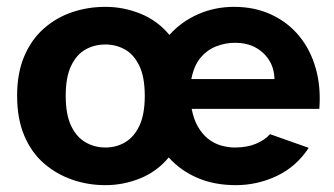

<svg xmlns="http://www.w3.org/2000/svg" viewBox="-20 -529 976 561"><path d="M669 12Q607 12 557.5 -9Q508 -30 473 -69Q439 -28 390 -8Q341 12 288 12Q237 12 191 -4Q145 -20 108.5 -51.5Q72 -83 51 -132.5Q30 -182 30 -249Q30 -316 51 -365Q72 -414 108.5 -446Q145 -478 191 -493.5Q237 -509 288 -509Q341 -509 390.5 -489Q440 -469 475 -427Q510 -466 559 -487.5Q608 -509 664 -509Q724 -509 772.5 -486.5Q821 -464 854 -424Q887 -384 902.5 -329.5Q918 -275 913 -211H540Q546 -180 558.5 -158.5Q571 -137 588 -123.5Q605 -110 625.5 -104Q646 -98 666 -98Q702 -98 728 -109Q754 -120 769 -137L882 -97Q846 -42 789 -15Q732 12 669 12ZM288 -98Q320 -98 346 -113.5Q372 -129 387.5 -162Q403 -195 403 -249Q403 -304 387 -337Q371 -370 345 -384.5Q319 -399 288 -399Q256 -399 230 -384.5Q204 -370 188 -337Q172 -304 172 -249Q172 -195 187.5 -162Q203 -129 229.5 -113.5Q256 -98 288 -98ZM539 -298H782Q781 -331 765.5 -354.5Q750 -378 725 -391Q700 -404 667 -404Q638 -404 611.5 -393.5Q585 -383 566 -360.5Q547 -338 539 -298Z"/></svg>

Font: Atkinson Hyperlegible Next
Style: Bold
Weight: 700
Designer: Elliott Scott, Megan Eiswerth, Linus Boman, Theodore Petrosky, Letters from Sweden
Foundry: Applied Design Works, Letters from Sweden
Version: Version 2.001